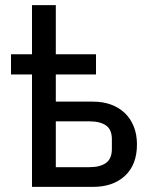

<svg xmlns="http://www.w3.org/2000/svg" viewBox="-20 -730 591 750"><path d="M105 -439H23V-518H105V-710H198V-518H355V-439H198V-333H343Q382 -333 413.5 -321.5Q445 -310 467.5 -288.5Q490 -267 502.5 -236Q515 -205 515 -166Q515 -87 468.5 -43.5Q422 0 343 0H105ZM329 -77Q371 -77 394 -93.5Q417 -110 417 -148V-186Q417 -224 394 -240Q371 -256 329 -256H198V-77Z"/></svg>

Font: IBM Plex Sans Text
Style: Regular
Weight: 450
Designer: Mike Abbink, Paul van der Laan, Pieter van Rosmalen
Foundry: Bold Monday
Version: Version 3.005